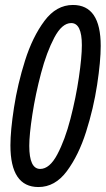

<svg xmlns="http://www.w3.org/2000/svg" viewBox="-20 -744 426 774"><path d="M386 -559Q386 -724 274 -724Q207 -724 159 -659.5Q111 -595 81 -500Q51 -405 36.5 -311Q22 -217 22 -158Q22 10 135 10Q202 10 249.5 -54Q297 -118 327 -212.5Q357 -307 371.5 -402Q386 -497 386 -559ZM98 -156Q98 -201 110.5 -282.5Q123 -364 145.5 -449Q168 -534 199 -592.5Q230 -651 267 -651Q310 -651 310 -562Q310 -514 298 -432Q286 -350 264 -265Q242 -180 211 -121.5Q180 -63 142 -63Q98 -63 98 -156Z"/></svg>

Font: Noto Sans Display Condensed
Style: Italic
Weight: 400
Width: 3
Designer: Monotype Design team
Foundry: Monotype Imaging Inc.
Version: 1.000